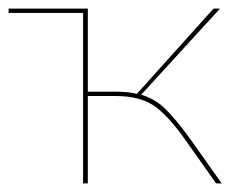

<svg xmlns="http://www.w3.org/2000/svg" viewBox="-20 -426 564 446"><path d="M495 0H482L412 -99Q369 -160 336 -181.5Q303 -203 248 -203H184V0H173V-396H0V-406H184V-213H249Q279 -213 298 -208L476 -406H491L308 -206Q339 -197 363.5 -173.5Q388 -150 422 -103Z"/></svg>

Font: Ysabeau Hairline
Style: Regular
Weight: 100
Designer: Christian Thalmann (Catharsis Fonts)
Version: Version 0.003